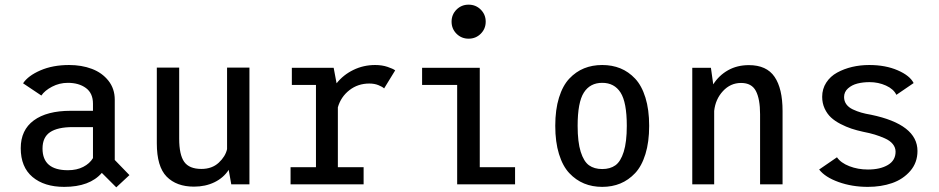

<svg xmlns="http://www.w3.org/2000/svg" viewBox="-20 -791 4030 824"><path d="M479 13 417 -49Q365 11 255.5 11Q170 11 119.5 -31.5Q69 -74 69 -155Q69 -233 125 -274.2Q181 -315.5 283.5 -315.5H379V-346Q379 -391 348.8 -413.2Q318.5 -435.5 271 -435.5Q235 -435.5 203.5 -419Q172 -402.5 157.5 -381L79 -433.5Q100.5 -466 153.5 -489Q206.5 -512 276.5 -512Q330.5 -512 374.2 -495.5Q418 -479 445.2 -444.8Q472.5 -410.5 472.5 -363V-104.5L535.5 -39.5ZM271.5 -60.5Q309.5 -60.5 337.2 -74.8Q365 -89 379 -112.5V-245.5H292Q227.5 -245.5 195 -223.8Q162.5 -202 162.5 -153.5Q162.5 -60.5 271.5 -60.5Z M812.5 10Q737.5 10 695.2 -33Q653 -76 653 -176V-501H749V-196Q749 -127 770.5 -96.5Q792 -66 844.5 -66Q890 -66 918.8 -92.8Q947.5 -119.5 954.5 -151V-501H1050.5V0H972.5L961.5 -62Q939 -27.5 900.2 -8.8Q861.5 10 812.5 10Z M1430 -73.5H1540.5V0H1227V-73.5H1336V-426.5H1232.5V-500H1412L1424.5 -433.5Q1453.5 -470 1496.8 -491Q1540 -512 1590 -512Q1619.5 -512 1643.2 -504Q1667 -496 1676 -489L1628.5 -411.5Q1621.5 -418.5 1604.2 -425.5Q1587 -432.5 1565 -432.5Q1516 -432.5 1479.5 -404Q1443 -375.5 1430 -330.5Z M1991 -625Q1960.5 -625 1939.2 -646.2Q1918 -667.5 1918 -698Q1918 -728.5 1939.2 -749.8Q1960.5 -771 1991 -771Q2022 -771 2043.2 -749.8Q2064.5 -728.5 2064.5 -698Q2064.5 -667.5 2043.2 -646.2Q2022 -625 1991 -625ZM2039 -73.5H2190.5V0H1942V-426.5H1791.5V-500H2039Z M2642.2 -3.5Q2607 11 2564.5 11Q2522 11 2486.8 -3.5Q2451.5 -18 2423.2 -48Q2395 -78 2379 -129.8Q2363 -181.5 2363 -251Q2363 -320.5 2379 -372Q2395 -423.5 2423.2 -453.5Q2451.5 -483.5 2486.8 -497.8Q2522 -512 2564.5 -512Q2607 -512 2642.2 -497.8Q2677.5 -483.5 2705.8 -453.5Q2734 -423.5 2750 -372Q2766 -320.5 2766 -251Q2766 -181.5 2750 -129.8Q2734 -78 2705.8 -48Q2677.5 -18 2642.2 -3.5ZM2670 -251Q2670 -352 2643.2 -393.8Q2616.5 -435.5 2564.5 -435.5Q2512.5 -435.5 2485.8 -393.8Q2459 -352 2459 -251Q2459 -181.5 2472.2 -139.5Q2485.5 -97.5 2508 -81.5Q2530.5 -65.5 2564.5 -65.5Q2598.5 -65.5 2621 -81.5Q2643.5 -97.5 2656.8 -139.5Q2670 -181.5 2670 -251Z M2951 0V-500H3031L3041 -429Q3065.5 -467.5 3104.5 -489.5Q3143.5 -511.5 3194 -511.5Q3270 -511.5 3304.2 -461.2Q3338.5 -411 3338.5 -314.5V0H3242V-301Q3242 -366 3224 -400.5Q3206 -435 3160.5 -435Q3115 -435 3082.8 -400.2Q3050.5 -365.5 3045 -315V0Z M3704.5 11Q3636.5 11 3578.8 -9.8Q3521 -30.5 3495.5 -63.5L3572 -116Q3588.5 -92 3625 -77.8Q3661.5 -63.5 3705 -63.5Q3757.5 -63.5 3790.5 -83Q3823.5 -102.5 3823.5 -140Q3823.5 -158 3811.5 -172.8Q3799.5 -187.5 3777.5 -197.2Q3755.5 -207 3734 -213.5Q3712.5 -220 3684 -225.5Q3656.5 -231.5 3634 -239Q3611.5 -246.5 3587.2 -259Q3563 -271.5 3546.5 -286.8Q3530 -302 3519.2 -325Q3508.5 -348 3508.5 -375.5Q3508.5 -409.5 3526 -436.5Q3543.5 -463.5 3572.8 -479.5Q3602 -495.5 3637 -503.8Q3672 -512 3710.5 -512Q3780.5 -512 3832.8 -489.2Q3885 -466.5 3901 -434.5L3827 -384Q3815 -409 3782.2 -423.8Q3749.5 -438.5 3712 -438.5Q3683.5 -438.5 3659.8 -432.5Q3636 -426.5 3619.2 -411.5Q3602.5 -396.5 3602.5 -374.5Q3602.5 -357 3612.2 -343.5Q3622 -330 3640 -321.5Q3658 -313 3676.2 -307.8Q3694.5 -302.5 3718.5 -298.5Q3917.5 -257 3917.5 -143Q3917.5 -93 3886.5 -57.2Q3855.5 -21.5 3808.5 -5.2Q3761.5 11 3704.5 11Z"/></svg>

Font: League Mono Narrow
Style: Regular
Weight: 400
Width: 3
Designer: Tyler Finck
Foundry: The League of Moveable Type / Tyler Finck
Version: Version 2.210